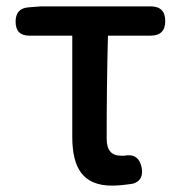

<svg xmlns="http://www.w3.org/2000/svg" viewBox="-20 -570 568 603"><path d="M332 13Q265 13 235 -27Q207 -64 207 -140V-458H72Q29 -458 29 -502Q29 -544 70 -547L109 -550H304H453Q499 -550 499 -504Q499 -458 453 -458H319Q315 -305 315 -134Q315 -81 360 -81Q365 -81 370 -81Q416 -90 425 -43Q432 -3 397 7Q357 13 332 13Z"/></svg>

Font: GenSenRounded TW M
Style: Regular
Weight: 500
Version: Version 1.501;PS 1;hotconv 16.6.51;makeotf.lib2.5.65220